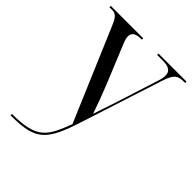

<svg xmlns="http://www.w3.org/2000/svg" viewBox="-220 -650 1005 1005"><g transform="rotate(45 282.5 -148.0)"><path d="M38 230V240H47C224 240 263 196 325 4L471 -448C492 -512 508 -526 557 -526H565V-536H357V-526H399C445 -526 465 -511 465 -480C465 -468 462 -453 456 -435L383 -206C372 -172 355 -123 338 -71C323 -116 298 -183 278 -232L192 -441C184 -460 180 -475 180 -487C180 -516 204 -526 241 -526H244V-536H4V-526H24C49 -526 63 -514 81 -471L300 44C249 175 226 230 38 230Z"/></g></svg>

Font: Noto Serif Display
Style: Regular
Weight: 400
Designer: Monotype Design Team
Foundry: Monotype Imaging Inc.
Version: Version 2.009